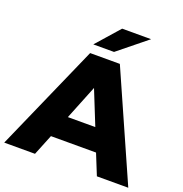

<svg xmlns="http://www.w3.org/2000/svg" viewBox="-171 -1046 1127 1184"><g transform="rotate(20 393.0 -454.5)"><path d="M539 -136H243L188 0H-14L295 -700H490L800 0H594ZM481 -282 391 -506 301 -282ZM429 -909H619L431 -757H295Z"/></g></svg>

Font: Idrija
Style: Regular
Weight: 800
Designer: Julieta Ulanovsky
Foundry: Julieta Ulanovsky
Version: Version 7.200